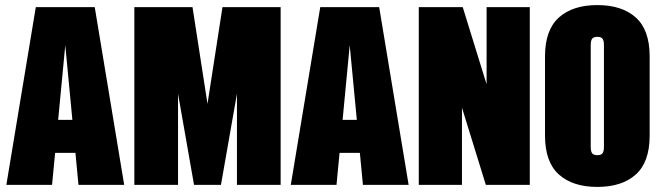

<svg xmlns="http://www.w3.org/2000/svg" viewBox="-20 -728 2603 756"><path d="M277 -126H197L185 0H5L121 -700H353L469 0H289ZM265 -256 237 -550 209 -256Z M1085 0H913V-359L850 0H744L681 -359V0H509V-700H738L797 -319L856 -700H1085Z M1397 -126H1317L1305 0H1125L1241 -700H1473L1589 0H1409ZM1385 -256 1357 -550 1329 -256Z M2066 0H1893L1799 -304V0H1629V-700H1802L1896 -396V-700H2066Z M2126 -194V-506Q2126 -610 2180.5 -659Q2235 -708 2332 -708Q2429 -708 2483.5 -659Q2538 -610 2538 -506V-194Q2538 -90 2483.5 -41Q2429 8 2332 8Q2235 8 2180.5 -41Q2126 -90 2126 -194ZM2358 -150V-550Q2358 -568 2352.5 -575.5Q2347 -583 2332 -583Q2317 -583 2311.5 -575.5Q2306 -568 2306 -550V-150Q2306 -132 2311.5 -124.5Q2317 -117 2332 -117Q2347 -117 2352.5 -124.5Q2358 -132 2358 -150Z"/></svg>

Font: FFF_AZADLIQ Black
Style: Regular
Weight: 900
Designer: bBox Type GmbH
Foundry: bBox Type GmbH
Version: Version 1.001